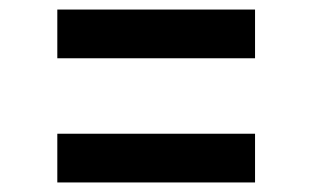

<svg xmlns="http://www.w3.org/2000/svg" viewBox="-20 -542 653 402"><path d="M100 -420V-522H514V-420ZM100 -160V-262H514V-160Z"/></svg>

Font: BDO Grotesk DemiBold
Style: Regular
Weight: 600
Designer: Deni Anggara
Foundry: Lokal Container
Version: Version 2.000